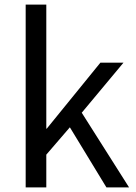

<svg xmlns="http://www.w3.org/2000/svg" viewBox="-20 -816 592 836"><path d="M91.8 0V-795.9H181.6V-255.9H183.6L417 -543H517.6L335.9 -325.2L542 0H443.4L284.2 -261.7L181.6 -142.6V0Z"/></svg>

Font: Taipei Sans TC Beta
Style: Regular
Weight: 400
Designer: JT Foundry
Foundry: JT Foundry
Version: Version 1.000